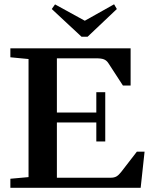

<svg xmlns="http://www.w3.org/2000/svg" viewBox="-20 -893 722 913"><path d="M367.7 -718.3 226.1 -850.1 241.7 -872.1 383.3 -794.4 522.5 -872.6 535.6 -850.1 396.5 -718.3ZM29.3 0V-43L115.7 -50.8V-612.3L29.3 -620.6V-663.1H601.1V-486.3H564.5L494.6 -593.8Q486.8 -605.5 474.6 -610.6Q462.4 -615.7 437 -615.7H250.5V-357.9H438V-454.6H480.5V-220.2H438V-310.5H250.5V-47.9H506.8Q522.5 -47.9 533.2 -53.7Q543.9 -59.6 556.2 -75.2L630.9 -171.9H667.5L648.9 0Z"/></svg>

Font: Elstob 6pt SemiBold
Style: Regular
Weight: 600
Designer: Peter S. Baker
Version: Version 1.015